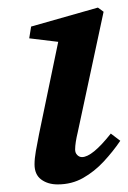

<svg xmlns="http://www.w3.org/2000/svg" viewBox="-20 -474 337 506"><path d="M71 -41Q71 -56 74.5 -76Q78 -96 83 -121L137 -381L156 -361L57 -373L62 -404L238 -454L253 -443L185 -126Q178 -97 178 -80Q178 -71 183.5 -65.5Q189 -60 196 -60Q223 -60 272 -122L297 -103Q278 -75 253.5 -48.5Q229 -22 199 -5Q169 12 132 12Q106 12 88.5 -1Q71 -14 71 -41Z"/></svg>

Font: Lisu Bosa ExtraBold
Style: Italic
Weight: 800
Italic angle: -19°
Designer: David Morse, Annie Olsen, Victor Gaultney, Frank Grießhammer (Latin)
Foundry: SIL International
Version: Version 2.000